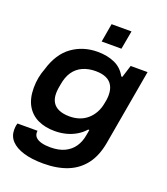

<svg xmlns="http://www.w3.org/2000/svg" viewBox="-161 -831 983 1132"><g transform="rotate(20 330.0 -265.0)"><path d="M244 190Q171 190 120 174.5Q69 159 42 130.5Q15 102 15 61Q15 53 16 42.5Q17 32 21 20H147Q146 24 146 26Q146 28 146 30Q146 49 159 61.5Q172 74 195.5 80Q219 86 250 86Q303 86 339.5 68.5Q376 51 397.5 19.5Q419 -12 426 -54Q428 -64 429.5 -73Q431 -82 432 -89H425Q403 -64 374 -47Q345 -30 311.5 -21.5Q278 -13 241 -13Q181 -13 135.5 -34.5Q90 -56 64.5 -100Q39 -144 39 -211Q39 -245 45 -276Q51 -307 62 -335Q93 -440 162 -489.5Q231 -539 322 -539Q383 -539 429.5 -518Q476 -497 501 -450H508L532 -527H638L555 -53Q540 32 499 85.5Q458 139 394 164.5Q330 190 244 190ZM294 -124Q327 -124 355 -133.5Q383 -143 405 -162Q427 -181 442 -208Q457 -235 463 -270Q466 -283 467 -291.5Q468 -300 468.5 -307.5Q469 -315 469 -321Q469 -356 455.5 -380Q442 -404 415.5 -416Q389 -428 349 -428Q304 -428 268.5 -412Q233 -396 211 -364Q189 -332 181 -283Q178 -268 176.5 -257.5Q175 -247 174.5 -239.5Q174 -232 174 -225Q174 -192 187.5 -169.5Q201 -147 228 -135.5Q255 -124 294 -124ZM322 -604 342 -720H467L446 -604Z"/></g></svg>

Font: Archivo SemiExpanded SemiBold
Style: Italic
Weight: 600
Width: 6
Italic angle: -10°
Designer: Hector Gatti
Foundry: Omnibus-Type
Version: Version 2.001